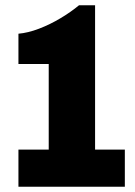

<svg xmlns="http://www.w3.org/2000/svg" viewBox="-20 -709 512 729"><path d="M50 0V-141H165V-466H50V-581Q86 -584 128 -600Q170 -616 210 -640Q250 -664 280 -689H341V-141H454V0Z"/></svg>

Font: Archivo Condensed Black
Style: Regular
Weight: 900
Width: 3
Designer: Hector Gatti
Foundry: Omnibus-Type
Version: Version 2.001